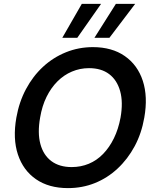

<svg xmlns="http://www.w3.org/2000/svg" viewBox="-20 -954 795 986"><path d="M329 12Q231 12 165 -33.5Q99 -79 72 -160.5Q45 -242 64 -350Q78 -430 113.5 -496.5Q149 -563 201 -611Q253 -659 318.5 -685.5Q384 -712 457 -712Q555 -712 621 -666Q687 -620 713.5 -538.5Q740 -457 721 -350Q707 -269 671.5 -203Q636 -137 584 -88.5Q532 -40 467.5 -14Q403 12 329 12ZM348 -96Q395 -96 436 -113Q477 -130 509.5 -163.5Q542 -197 565 -244Q588 -291 599 -350Q613 -429 597 -486Q581 -543 540.5 -573.5Q500 -604 437 -604Q391 -604 349.5 -586.5Q308 -569 275 -536Q242 -503 219 -456.5Q196 -410 186 -350Q172 -271 187.5 -214Q203 -157 244 -126.5Q285 -96 348 -96ZM465 -760 575 -934H674L542 -760ZM300 -760 400 -934H499L377 -760Z"/></svg>

Font: DM Sans 9pt SemiBold
Style: Italic
Weight: 600
Italic angle: -10°
Version: Version 4.004;gftools[0.9.30]